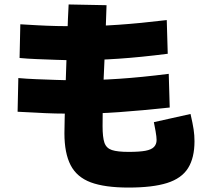

<svg xmlns="http://www.w3.org/2000/svg" viewBox="-20 -830 920 861"><path d="M268.9 -232.2Q268.9 -252.2 270 -297.8Q271.1 -343.3 272.8 -405.6Q274.4 -467.8 277.2 -537.8Q280 -607.8 282.2 -677.8Q284.4 -747.8 287.8 -810L457.8 -806.7Q455.6 -756.7 453.9 -695Q452.2 -633.3 448.9 -568.9Q445.6 -504.4 443.3 -443.9Q441.1 -383.3 440.6 -336.7Q440 -290 440 -264.4Q440 -214.4 448.3 -190Q456.7 -165.6 481.7 -157.2Q506.7 -148.9 556.7 -148.9Q605.6 -148.9 632.2 -153.9Q658.9 -158.9 670.6 -171.1Q682.2 -183.3 682.2 -202.2Q682.2 -215.6 677.8 -241.1Q673.3 -266.7 670 -282.2L834.4 -318.9Q844.4 -275.6 848.3 -249.4Q852.2 -223.3 852.2 -196.7Q852.2 -122.2 823.3 -76.1Q794.4 -30 729.4 -9.4Q664.4 11.1 556.7 11.1Q450 11.1 387.2 -12.2Q324.4 -35.6 296.7 -89.4Q268.9 -143.3 268.9 -232.2ZM58.9 -328.9 62.2 -480Q97.8 -476.7 140.6 -475Q183.3 -473.3 230.6 -471.7Q277.8 -470 320 -470Q414.4 -470 513.9 -476.7Q613.3 -483.3 736.7 -498.9L741.1 -347.8Q615.6 -334.4 515 -327.2Q414.4 -320 318.9 -320Q274.4 -320 228.3 -321.1Q182.2 -322.2 137.8 -325Q93.3 -327.8 58.9 -328.9ZM67.8 -570 71.1 -721.1Q105.6 -718.9 147.2 -716.7Q188.9 -714.4 234.4 -713.3Q280 -712.2 321.1 -712.2Q413.3 -712.2 510.6 -718.9Q607.8 -725.6 727.8 -740L732.2 -588.9Q610 -573.3 511.7 -566.7Q413.3 -560 318.9 -560Q276.7 -560 232.2 -561.7Q187.8 -563.3 144.4 -565Q101.1 -566.7 67.8 -570Z"/></svg>

Font: Paperlogy 9 Black
Style: Regular
Weight: 900
Designer: redesigned by Lee Juim, glyphs from Gmarket Sans & Montserrat
Foundry: PT&
Version: Version 1.001